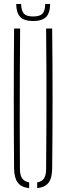

<svg xmlns="http://www.w3.org/2000/svg" viewBox="-20 -944 334 968"><path d="M51 -93.5Q49.5 -270.5 49.5 -447Q49.5 -623.5 51 -800H81.5Q80.5 -682 80 -563.8Q79.5 -445.5 79.5 -327.5Q79.5 -209.5 80.5 -91.5Q80.5 -61 91.8 -44.8Q103 -28.5 127 -24.5V4.5Q87.5 0.5 69.8 -23Q52 -46.5 51 -93.5ZM167.5 4.5V-24.5Q191.5 -28.5 202 -44.8Q212.5 -61 212.5 -91.5Q213.5 -209.5 214 -327.5Q214.5 -445.5 214.2 -563.8Q214 -682 212.5 -800H243Q245 -623.5 245 -447Q245 -270.5 243 -93.5Q242.5 -46.5 224.8 -23Q207 0.5 167.5 4.5ZM147 -838Q102.5 -838 82.5 -858Q62.5 -878 61.5 -924H86.5Q87.5 -889.5 100.5 -875.2Q113.5 -861 147 -861Q181 -861 194.2 -875.2Q207.5 -889.5 208 -924H233Q232 -878 212 -858Q192 -838 147 -838Z"/></svg>

Font: Big Shoulders Stencil Display Thin ExtraLight
Style: Regular
Weight: 250
Version: Version 2.001